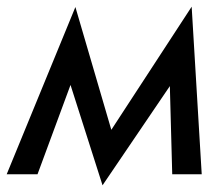

<svg xmlns="http://www.w3.org/2000/svg" viewBox="-45 -520 654 573"><path d="M459 -370 527 -500 557 0H469ZM527 -500 508 -331 261 33 249 -74ZM142 -340 180 -499 307 -65 261 33ZM180 -499 200 -360 67 0H-25Z"/></svg>

Font: Jost
Style: Italic
Weight: 400
Italic angle: -5°
Version: Version 3.710